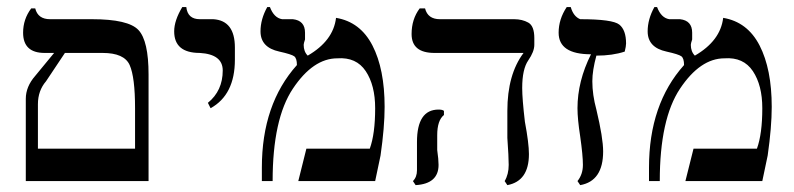

<svg xmlns="http://www.w3.org/2000/svg" viewBox="-20 -540 2298 556"><path d="M54.7 -15.6V-253.9Q54.7 -289.1 82 -320.3L136.7 -386.7H109.4Q46.9 -386.7 46.9 -445.3Q46.9 -484.4 70.3 -515.6H82Q89.8 -484.4 125 -484.4H246.1Q351.6 -484.4 380.9 -453.1Q410.2 -421.9 410.2 -324.2V-15.6ZM168 -386.7 113.3 -304.7Q89.8 -277.3 89.8 -238.3V-109.4H371.1V-226.6Q371.1 -316.4 355.5 -351.6Q339.8 -386.7 277.3 -386.7Z M589.8 -226.6 582 -242.2Q625 -277.3 625 -335.9Q625 -382.8 558.6 -386.7Q484.4 -386.7 484.4 -449.2Q484.4 -480.5 507.8 -519.5H519.5Q523.4 -484.4 558.6 -484.4H597.7Q660.2 -480.5 660.2 -402.3V-367.2Q660.2 -265.6 589.8 -226.6Z M1082 -89.8 1066.4 -15.6H843.8L867.2 -109.4H1050.8Q1066.4 -152.3 1066.4 -226.6Q1066.4 -293 1039.1 -334Q1011.7 -375 957 -371.1Q886.7 -371.1 828.1 -283.2Q769.5 -195.3 769.5 -15.6H738.3Q738.3 -39.1 738.3 -54.7Q738.3 -238.3 839.8 -351.6Q839.8 -371.1 832 -377Q824.2 -382.8 789.1 -390.6Q734.4 -402.3 734.4 -449.2Q734.4 -484.4 753.9 -519.5H761.7Q773.4 -488.3 796.9 -484.4H828.1Q863.3 -480.5 863.3 -445.3Q863.3 -441.4 863.3 -425.8Q859.4 -414.1 859.4 -410.2Q859.4 -390.6 871.1 -378.9Q945.3 -421.9 953.1 -488.3Q1023.4 -476.6 1058.6 -408.2Q1093.8 -339.8 1093.8 -230.5Q1093.8 -171.9 1082 -89.8Z M1449.2 -3.9 1441.4 -15.6Q1453.1 -35.2 1453.1 -62.5Q1453.1 -85.9 1449.2 -140.6Q1449.2 -191.4 1449.2 -218.8Q1449.2 -324.2 1496.1 -386.7H1238.3Q1171.9 -386.7 1171.9 -441.4Q1171.9 -484.4 1195.3 -515.6H1210.9Q1218.8 -484.4 1253.9 -484.4H1468.8Q1492.2 -484.4 1509.8 -474.6Q1527.3 -464.8 1527.3 -429.7V-410.2Q1527.3 -390.6 1509.8 -365.2Q1492.2 -339.8 1492.2 -285.2Q1492.2 -253.9 1500 -187.5Q1511.7 -125 1511.7 -93.8Q1511.7 -15.6 1449.2 -3.9ZM1183.6 -3.9 1175.8 -15.6Q1187.5 -27.3 1187.5 -46.9Q1187.5 -62.5 1187.5 -85.9Q1187.5 -113.3 1187.5 -128.9Q1187.5 -222.7 1250 -222.7Q1261.7 -222.7 1265.6 -218.8V-207Q1246.1 -191.4 1246.1 -148.4Q1246.1 -132.8 1246.1 -105.5Q1250 -78.1 1250 -62.5Q1250 -7.8 1183.6 -3.9Z M1789.1 -390.6Q1753.9 -378.9 1707 -378.9Q1695.3 -335.9 1695.3 -304.7Q1695.3 -265.6 1707 -222.7Q1726.6 -140.6 1726.6 -101.6Q1726.6 -15.6 1660.2 -3.9L1652.3 -15.6Q1668 -35.2 1668 -62.5Q1668 -89.8 1660.2 -144.5Q1652.3 -195.3 1652.3 -226.6Q1652.3 -304.7 1691.4 -382.8Q1597.7 -382.8 1597.7 -445.3Q1597.7 -484.4 1621.1 -519.5H1632.8Q1640.6 -492.2 1660.2 -484.4Q1753.9 -484.4 1773.4 -468.8Q1793 -453.1 1793 -414.1Q1793 -406.2 1789.1 -390.6Z M2203.1 -89.8 2187.5 -15.6H1964.8L1988.3 -109.4H2171.9Q2187.5 -152.3 2187.5 -226.6Q2187.5 -293 2160.2 -334Q2132.8 -375 2078.1 -371.1Q2007.8 -371.1 1949.2 -283.2Q1890.6 -195.3 1890.6 -15.6H1859.4Q1859.4 -39.1 1859.4 -54.7Q1859.4 -238.3 1960.9 -351.6Q1960.9 -371.1 1953.1 -377Q1945.3 -382.8 1910.2 -390.6Q1855.5 -402.3 1855.5 -449.2Q1855.5 -484.4 1875 -519.5H1882.8Q1894.5 -488.3 1918 -484.4H1949.2Q1984.4 -480.5 1984.4 -445.3Q1984.4 -441.4 1984.4 -425.8Q1980.5 -414.1 1980.5 -410.2Q1980.5 -390.6 1992.2 -378.9Q2066.4 -421.9 2074.2 -488.3Q2144.5 -476.6 2179.7 -408.2Q2214.8 -339.8 2214.8 -230.5Q2214.8 -171.9 2203.1 -89.8Z"/></svg>

Font: 和音 by 宁静之雨，公众号njzyshare
Style: Regular
Weight: 400
Designer: Steve Matteson
Foundry: Ascender Corporation
Version: Version 6.00;June 8, 2018;FontCreator 11.0.0.2388 32-bit